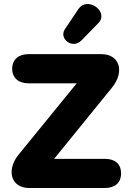

<svg xmlns="http://www.w3.org/2000/svg" viewBox="-20 -941 663 961"><path d="M126 0H505C555 0 586 -26 586 -73C586 -121 555 -146 505 -146H251L541 -503C605 -582 579 -670 488 -670H123C74 -670 41 -644 41 -597C41 -550 74 -524 123 -524H364L73 -167C10 -89 35 0 126 0ZM387 -738 472 -825C528 -882 418 -963 372 -895L305 -795C273 -748 342 -693 387 -738Z"/></svg>

Font: SN Pro Heavy
Style: Regular
Weight: 800
Designer: Tobias Whetton
Foundry: Supernotes
Version: Version 1.001;Glyphs 3.2 (3249)